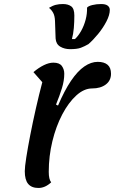

<svg xmlns="http://www.w3.org/2000/svg" viewBox="-20 -908 571 953"><path d="M171 25Q137 25 120 5Q103 -15 103 -58Q103 -79 110.5 -127Q118 -175 130.5 -239Q143 -303 158.5 -371.5Q174 -440 190 -500L146 -550Q172 -572 197.5 -584.5Q223 -597 245 -597Q275 -597 287 -580.5Q299 -564 299 -542Q299 -508 287.5 -470.5Q276 -433 258 -389L268 -384Q300 -459 332.5 -507Q365 -555 398.5 -578Q432 -601 465 -601Q497 -601 514 -586.5Q531 -572 531 -542Q531 -508 505 -488.5Q479 -469 437 -469Q397 -469 358.5 -434Q320 -399 289 -340Q258 -281 240 -207Q222 -133 222 -55Q222 -18 234 -3Q204 25 171 25ZM328 -664Q300 -664 279 -676.5Q258 -689 256 -717L253 -804Q252 -830 243.5 -845Q235 -860 223 -869Q241 -880 257 -884Q273 -888 292 -888Q318 -888 333.5 -876.5Q349 -865 349 -831Q349 -799 346.5 -769.5Q344 -740 337 -714H352Q369 -730 383 -755Q397 -780 405 -810Q413 -840 412 -870Q418 -878 438.5 -883Q459 -888 482 -888Q504 -888 514.5 -880Q525 -872 525 -859Q525 -834 508.5 -802Q492 -770 467.5 -740Q443 -710 419 -689Q400 -678 381.5 -671Q363 -664 328 -664Z"/></svg>

Font: Lemonada
Style: Regular
Weight: 400
Designer: Mohamed Gaber (Arabic), Eduardo Tunni (Latin)
Foundry: Kief Type Foundry
Version: Version 4.005